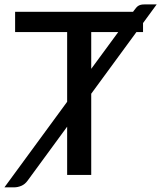

<svg xmlns="http://www.w3.org/2000/svg" viewBox="-46 -770 710 845"><path d="M474.5 -629H355.5V-467ZM554.5 -629 355.5 -357.5V0H249.5V-212.5L75.5 25Q64 41 48 47.8Q32 54.5 16 54.5H-26.5L249.5 -322V-629H20.5V-718H539.5L543.5 -723.5Q549 -731 553.5 -736.2Q558 -741.5 563 -744.5Q568 -747.5 574 -749Q580 -750.5 589 -750.5H643.5L583.5 -668.5V-629Z"/></svg>

Font: Lato 2
Style: Regular
Weight: 500
Designer: Lukasz Dziedzic with Adam Twardoch and Botio Nikoltchev
Foundry: tyPoland Lukasz Dziedzic
Version: Version 2.015; 2015-08-06; http://www.latofonts.com/